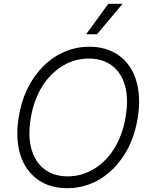

<svg xmlns="http://www.w3.org/2000/svg" viewBox="-20 -984 797 1014"><path d="M79.2 -367.5Q88.8 -425.1 106.9 -473.5Q125 -522 152 -563.6Q177.6 -603 209.7 -635.1Q241.8 -667.3 279.7 -689.8Q317.5 -712.4 360.8 -724.8Q404.1 -737.2 452.1 -737.2Q498.2 -737.2 537.1 -725.5Q576 -713.8 608.3 -690.7Q640.3 -668 663.2 -634.9Q686.1 -601.9 699 -559.8Q712 -517.8 714.3 -467.5Q716.6 -417.3 707 -359.7Q688.6 -247.2 634.9 -164.1Q609.4 -124.6 577.4 -92.5Q545.5 -60.4 507.6 -37.6Q469.8 -14.9 426.5 -2.5Q383.2 9.9 335.2 9.9Q242.5 9.9 177.9 -36.6Q146 -60 122.9 -93Q99.8 -126.1 87 -168Q74.2 -209.9 71.9 -259.9Q69.6 -310 79.2 -367.5ZM146.7 -194.2Q157 -159.8 174.5 -133.3Q192.1 -106.9 216.4 -89Q240.8 -71 271 -61.8Q301.1 -52.6 336.6 -52.6Q409.8 -52.6 473.7 -90.2Q505.7 -109 533.2 -136.2Q560.7 -163.4 582.6 -198.3Q604.4 -233.3 620 -275.7Q635.7 -318.2 643.5 -367.5Q659.8 -463.1 639.6 -533.7Q629.6 -568.2 611.9 -594.5Q594.1 -620.7 569.8 -638.7Q545.5 -656.6 515.1 -665.7Q484.7 -674.7 449.9 -674.7Q413.4 -674.7 379.4 -665.7Q345.5 -656.6 313.2 -637.4Q281.2 -618.6 253.6 -591.4Q225.9 -564.3 203.8 -529.3Q181.8 -494.3 166.2 -451.9Q150.6 -409.4 142.4 -359.7Q126.4 -262.8 146.7 -194.2ZM434.7 -802.9 552.2 -964.1H627.5L492.2 -802.9Z"/></svg>

Font: Inter P Light
Style: Italic
Weight: 300
Italic angle: 9.39999°
Designer: Rasmus Andersson
Foundry: rsms
Version: Version 3.018;git-588b23468